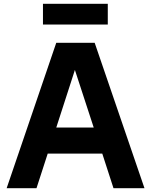

<svg xmlns="http://www.w3.org/2000/svg" viewBox="-20 -990 794 1010"><path d="M276 -765H478L740 0H577L518 -182H231L172 0H15ZM473 -319 374 -622 276 -319ZM547 -970V-861H206V-970Z"/></svg>

Font: Application
Style: Bold
Weight: 700
Designer: Wei Huang
Foundry: Wei Huang
Version: Version 0.012